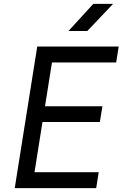

<svg xmlns="http://www.w3.org/2000/svg" viewBox="-20 -970 640 990"><path d="M56 0 172 -730H592L579 -648H248L212 -422H508L495 -341H199L158 -82H489L476 0ZM333 -810 461 -950H563L430 -810Z"/></svg>

Font: JetBrains Mono NL
Style: Italic
Weight: 400
Italic angle: -9°
Monospace: yes
Designer: Philipp Nurullin, Konstantin Bulenkov
Foundry: JetBrains
Version: Version 2.305; ttfautohint (v1.8.4.7-5d5b)